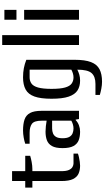

<svg xmlns="http://www.w3.org/2000/svg" viewBox="380 -1120 950 1750"><g transform="rotate(-90 855.0 -245.0)"><path d="M220 10Q180 10 148.5 -3.5Q117 -17 98.5 -53.5Q80 -90 80 -160V-425H20V-490H80V-610H170V-490H310V-445Q288 -438 254 -431.5Q220 -425 190 -425H170V-160Q170 -115 181 -91.5Q192 -68 208.5 -59Q225 -50 240 -50H330V-10Q318 -5 297.5 -0.5Q277 4 256 7Q235 10 220 10Z M530 10Q485 10 451.5 -3Q418 -16 399 -50.5Q380 -85 380 -150Q380 -213 399 -246.5Q418 -280 451.5 -292.5Q485 -305 530 -305Q553 -305 580.5 -302Q608 -299 630 -295V-340Q630 -408 601.5 -429Q573 -450 520 -450H420V-490Q443 -498 476.5 -504Q510 -510 540 -510Q600 -510 640 -496.5Q680 -483 700 -446.5Q720 -410 720 -340V0H645L640 -30H635Q616 -11 588 -0.5Q560 10 530 10ZM560 -50Q579 -50 599 -56.5Q619 -63 630 -70V-245H560Q535 -245 514.5 -237Q494 -229 482 -208.5Q470 -188 470 -150Q470 -110 482 -88.5Q494 -67 514.5 -58.5Q535 -50 560 -50Z M985 210Q955 210 921.5 203.5Q888 197 865 190V150H965Q1033 150 1064 114.5Q1095 79 1095 -15Q1073 -4 1049 3Q1025 10 995 10Q943 10 906 -13.5Q869 -37 849.5 -93.5Q830 -150 830 -250Q830 -350 850.5 -406.5Q871 -463 914.5 -486.5Q958 -510 1025 -510Q1070 -510 1109 -502.5Q1148 -495 1185 -480V-40Q1185 55 1164 109.5Q1143 164 1099 187Q1055 210 985 210ZM1025 -50Q1044 -50 1064 -56.5Q1084 -63 1095 -70V-450H1025Q993 -450 969 -433.5Q945 -417 932.5 -373.5Q920 -330 920 -250Q920 -170 932.5 -126.5Q945 -83 969 -66.5Q993 -50 1025 -50Z M1320 0V-700H1410V0Z M1550 0V-500H1640V0ZM1550 -570V-680H1640V-570Z"/></g></svg>

Font: Cuprum
Style: Regular
Weight: 400
Designer: Jovanny Lemonad
Foundry: Jovanny Lemonad
Version: Version 3.000